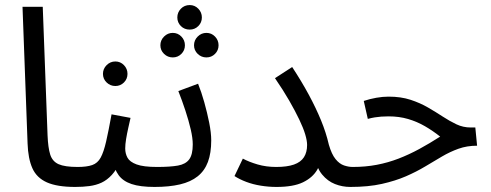

<svg xmlns="http://www.w3.org/2000/svg" viewBox="-20 -734 1942 759"><path d="M277 5Q206 5 165.5 -13Q125 -31 108 -69Q91 -107 89 -167L69 -707H149L168 -199Q170 -150 178.5 -123Q187 -96 211.5 -85Q236 -74 287 -74Q308 -74 317.5 -63.5Q327 -53 327 -37Q327 -21 314.5 -8Q302 5 277 5Z M436 -394Q416 -394 401.5 -408Q387 -422 387 -442Q387 -462 401.5 -476.5Q416 -491 436 -491Q456 -491 470 -476.5Q484 -462 484 -442Q484 -422 470 -408Q456 -394 436 -394Z M277 5 287 -74Q323 -74 344.5 -81.5Q366 -89 378 -111Q390 -133 399.5 -174.5Q409 -216 421 -282L496 -268Q492 -250 487 -228Q482 -206 478.5 -184.5Q475 -163 475 -147Q475 -127 484 -110.5Q493 -94 520 -84Q547 -74 601 -74Q622 -74 631.5 -63.5Q641 -53 641 -37Q641 -21 628 -8Q615 5 591 5Q534 5 500 -6.5Q466 -18 449 -41.5Q432 -65 426 -99L456 -97Q441 -63 422 -42.5Q403 -22 381.5 -12Q360 -2 334 1.5Q308 5 277 5Z M730 -617Q709 -617 695 -631Q681 -645 681 -665Q681 -685 695 -699.5Q709 -714 730 -714Q750 -714 764 -699.5Q778 -685 778 -665Q778 -645 764 -631Q750 -617 730 -617ZM663 -507Q643 -507 628.5 -521Q614 -535 614 -555Q614 -575 628.5 -589.5Q643 -604 663 -604Q683 -604 697 -589.5Q711 -575 711 -555Q711 -535 697 -521Q683 -507 663 -507ZM796 -507Q776 -507 761.5 -521Q747 -535 747 -555Q747 -575 761.5 -589.5Q776 -604 796 -604Q816 -604 830 -589.5Q844 -575 844 -555Q844 -535 830 -521Q816 -507 796 -507Z M591 5 601 -74Q653 -74 683.5 -79.5Q714 -85 728 -104Q742 -123 742 -163Q742 -188 734 -222.5Q726 -257 713 -296.5Q700 -336 685 -374L763 -403Q776 -371 787.5 -330Q799 -289 807 -249Q815 -209 815 -179Q815 -129 802 -94Q789 -59 761.5 -37Q734 -15 691.5 -5Q649 5 591 5Z M1072 -74Q1115 -74 1142 -83.5Q1169 -93 1181.5 -112.5Q1194 -132 1194 -161Q1194 -178 1186.5 -203Q1179 -228 1163 -261.5Q1147 -295 1123.5 -336Q1100 -377 1067 -425L1135 -469Q1173 -411 1201 -359Q1229 -307 1249 -258.5Q1269 -210 1280 -162Q1291 -124 1306.5 -105Q1322 -86 1340 -80Q1358 -74 1374 -74Q1395 -74 1405 -63.5Q1415 -53 1415 -37Q1415 -21 1402 -8Q1389 5 1365 5Q1333 5 1304 -6.5Q1275 -18 1253.5 -44Q1232 -70 1223 -113L1256 -129Q1252 -94 1234 -63Q1216 -32 1178 -13.5Q1140 5 1073 5Q1042 5 1011 0Q980 -5 953.5 -15Q927 -25 907 -38L940 -107Q964 -94 998 -84Q1032 -74 1072 -74Z M1365 5 1374 -74Q1425 -74 1469.5 -82.5Q1514 -91 1555.5 -107Q1597 -123 1637.5 -145Q1678 -167 1720 -194Q1691 -217 1660 -235Q1629 -253 1593.5 -263.5Q1558 -274 1516 -274Q1500 -274 1487 -273Q1474 -272 1461.5 -270Q1449 -268 1434 -264L1418 -335Q1442 -343 1467.5 -347.5Q1493 -352 1516 -352Q1565 -352 1603 -339.5Q1641 -327 1672 -309Q1703 -291 1730.5 -273Q1758 -255 1784.5 -242.5Q1811 -230 1841 -230H1859L1866 -158Q1826 -158 1792.5 -146Q1759 -134 1727.5 -115.5Q1696 -97 1661 -76Q1626 -55 1584.5 -37Q1543 -19 1489.5 -7Q1436 5 1365 5Z"/></svg>

Font: Noto Sans Arabic SemiCondensed
Style: Regular
Weight: 400
Width: 4
Designer: Monotype Design Team, Nadine Chahine, Nizar Qandah and Khaled Hosny
Foundry: Monotype Imaging Inc.
Version: Version 2.012